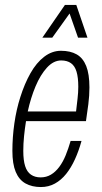

<svg xmlns="http://www.w3.org/2000/svg" viewBox="-20 -743 411 775"><path d="M145 12Q109 12 83 -2.5Q57 -17 43.5 -49Q30 -81 30 -134Q30 -189 38 -245Q46 -301 62 -351Q79 -405 103 -447.5Q127 -490 158.5 -514Q190 -538 226 -538Q264 -538 289.5 -523.5Q315 -509 328 -476.5Q341 -444 341 -390Q341 -357 336.5 -322Q332 -287 327 -254H85Q80 -223 77 -192.5Q74 -162 74 -134Q74 -96 81.5 -72.5Q89 -49 105 -38Q121 -27 144 -27Q167 -27 185.5 -38Q204 -49 219 -69Q234 -89 245 -116Q256 -143 265 -174H309Q298 -134 282.5 -100Q267 -66 247 -41Q227 -16 201.5 -2Q176 12 145 12ZM92 -293H287Q290 -319 293 -344.5Q296 -370 296 -393Q296 -430 289 -453.5Q282 -477 266.5 -488Q251 -499 227 -499Q196 -499 169.5 -470Q143 -441 123.5 -394.5Q104 -348 92 -293ZM151 -591 242 -723H288L333 -591H295L253 -711H277L191 -591Z"/></svg>

Font: Archivo ExtraCondensed Thin
Style: Italic
Weight: 250
Width: 2
Italic angle: -10°
Designer: Hector Gatti
Foundry: Omnibus-Type
Version: Version 2.001